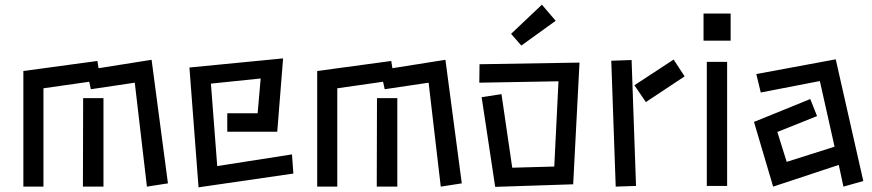

<svg xmlns="http://www.w3.org/2000/svg" viewBox="-20 -775 3733 822"><path d="M557 -421 369 -393 362 -425 166 -397V24H80V-471L397 -514L402 -483L629 -519L699 10L609 24ZM336 -355H423V24H335Z M791 -486 1192 -525 1167 -211H953V-290H1083L1096 -439L883 -417L910 -64L1230 -114L1236 -32L830 27Z M1815 -421 1627 -393 1620 -425 1424 -397V24H1338V-471L1655 -514L1660 -483L1887 -519L1957 10L1867 24ZM1594 -355H1681V24H1593Z M2168 -630 2300 -755 2359 -686 2212 -580ZM2042 -359 2127 -372 2173 -57 2353 -62 2371 -427 2032 -421 2033 -500 2461 -507 2434 13V14L2100 25Z M2696 -410 2864 -520 2911 -448 2745 -338ZM2597 -515 2684 -518 2703 21 2616 24Z M2992 -717H3108V-601H2992ZM3006 -510H3093V21H3006Z M3571 -69 3290 24 3208 -253 3449 -351 3478 -278 3308 -210 3348 -82 3553 -147 3490 -428 3237 -379 3218 -458 3558 -521 3676 0 3591 24Z"/></svg>

Font: Stick
Style: Regular
Weight: 400
Designer: Fontworks Inc.
Foundry: Fontworks Inc.
Version: Version 1.100